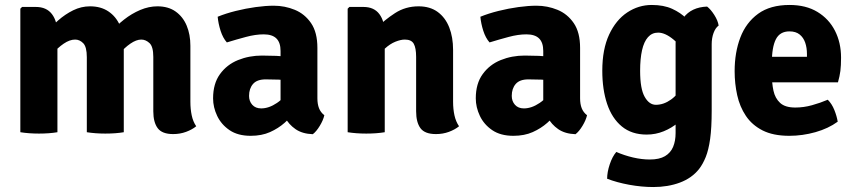

<svg xmlns="http://www.w3.org/2000/svg" viewBox="-20 -533 3446 774"><path d="M124.5 -505Q167.5 -505 189.5 -476Q211.5 -447 211.5 -397V0Q178.5 5.5 137 5.5Q96.5 5.5 62 0V-498L69 -505ZM330 -302.5Q330 -344 315.5 -358.8Q301 -373.5 283 -373.5Q261 -373.5 236.8 -357Q212.5 -340.5 192.2 -316.2Q172 -292 162.5 -267.5V-398Q186 -425.5 214.2 -450.5Q242.5 -475.5 275 -491.5Q307.5 -507.5 343 -507.5Q386.5 -507.5 417 -487Q447.5 -466.5 463.2 -431Q479 -395.5 479 -350V0Q447 5.5 404.5 5.5Q364.5 5.5 330 0ZM598 -303.5Q598 -345 582.8 -359.2Q567.5 -373.5 549.5 -373.5Q529.5 -373.5 505.5 -357Q481.5 -340.5 460.5 -315Q439.5 -289.5 427 -262.5V-403Q449.5 -430 480 -454Q510.5 -478 545.2 -492.8Q580 -507.5 614.5 -507.5Q658.5 -507.5 688 -486.5Q717.5 -465.5 732.5 -429.8Q747.5 -394 747.5 -348.5V-122.5Q747.5 -93.5 752.8 -68.2Q758 -43 771 -24Q754.5 -10.5 730.2 -1.5Q706 7.5 678 7.5Q633.5 7.5 615.8 -16.2Q598 -40 598 -84.5Z M839 -136.5Q839 -196 866.8 -234.2Q894.5 -272.5 939.5 -290.8Q984.5 -309 1036 -309Q1059.5 -309 1094 -307.8Q1128.5 -306.5 1156 -301V-206Q1133.5 -211 1103 -212Q1072.5 -213 1051 -213Q1016 -213 1000 -194.5Q984 -176 984 -146.5Q984 -125 997 -110.5Q1010 -96 1033 -96Q1064 -96 1096.5 -118Q1129 -140 1151 -179.5L1172 -83Q1152.5 -60 1127.2 -37.8Q1102 -15.5 1068.5 -0.5Q1035 14.5 990.5 14.5Q939 14.5 905.5 -8.2Q872 -31 855.5 -65.8Q839 -100.5 839 -136.5ZM1287.5 -68.5Q1283 -48.5 1269.2 -25.8Q1255.5 -3 1241 8Q1198.5 6.5 1171.2 -12.5Q1144 -31.5 1129.5 -58.8Q1115 -86 1111 -112.5V-327.5Q1111 -361.5 1094.2 -378Q1077.5 -394.5 1043 -394.5Q1010 -394.5 971.8 -384.2Q933.5 -374 894.5 -362Q878.5 -380 869.2 -409Q860 -438 857.5 -465.5Q890.5 -479 930.8 -489Q971 -499 1011 -504.5Q1051 -510 1083.5 -510Q1128 -510 1168.2 -493.5Q1208.5 -477 1234 -439.8Q1259.5 -402.5 1259.5 -340V-136.5Q1259.5 -113.5 1266 -96.8Q1272.5 -80 1287.5 -68.5Z M1445 -505Q1488 -505 1509.5 -476Q1531 -447 1531 -397V0Q1498 5.5 1456.5 5.5Q1416 5.5 1381.5 0V-498L1388.5 -505ZM1806.5 -122.5Q1806.5 -93.5 1812 -68.2Q1817.5 -43 1830.5 -24Q1814 -10.5 1789.8 -1.5Q1765.5 7.5 1737.5 7.5Q1692.5 7.5 1675 -16.2Q1657.5 -40 1657.5 -84.5V-303.5Q1657.5 -339.5 1648 -356.5Q1638.5 -373.5 1612 -373.5Q1595.5 -373.5 1573.8 -364.8Q1552 -356 1531.2 -336.8Q1510.5 -317.5 1495 -286V-417.5Q1530 -452.5 1572.2 -480Q1614.5 -507.5 1667.5 -507.5Q1713.5 -507.5 1744.5 -484.8Q1775.5 -462 1791 -422.5Q1806.5 -383 1806.5 -331.5Z M1898 -136.5Q1898 -196 1925.8 -234.2Q1953.5 -272.5 1998.5 -290.8Q2043.5 -309 2095 -309Q2118.5 -309 2153 -307.8Q2187.5 -306.5 2215 -301V-206Q2192.5 -211 2162 -212Q2131.5 -213 2110 -213Q2075 -213 2059 -194.5Q2043 -176 2043 -146.5Q2043 -125 2056 -110.5Q2069 -96 2092 -96Q2123 -96 2155.5 -118Q2188 -140 2210 -179.5L2231 -83Q2211.5 -60 2186.2 -37.8Q2161 -15.5 2127.5 -0.5Q2094 14.5 2049.5 14.5Q1998 14.5 1964.5 -8.2Q1931 -31 1914.5 -65.8Q1898 -100.5 1898 -136.5ZM2346.5 -68.5Q2342 -48.5 2328.2 -25.8Q2314.5 -3 2300 8Q2257.5 6.5 2230.2 -12.5Q2203 -31.5 2188.5 -58.8Q2174 -86 2170 -112.5V-327.5Q2170 -361.5 2153.2 -378Q2136.5 -394.5 2102 -394.5Q2069 -394.5 2030.8 -384.2Q1992.5 -374 1953.5 -362Q1937.5 -380 1928.2 -409Q1919 -438 1916.5 -465.5Q1949.5 -479 1989.8 -489Q2030 -499 2070 -504.5Q2110 -510 2142.5 -510Q2187 -510 2227.2 -493.5Q2267.5 -477 2293 -439.8Q2318.5 -402.5 2318.5 -340V-136.5Q2318.5 -113.5 2325 -96.8Q2331.5 -80 2346.5 -68.5Z M2877 -430Q2864 -420.5 2856.5 -400Q2849 -379.5 2849 -354.5V-86.5Q2849 -18 2842.8 26.8Q2836.5 71.5 2825 100Q2813.5 128.5 2798 148.5Q2769 185 2721 203Q2673 221 2613.5 221Q2566.5 221 2516.2 211.8Q2466 202.5 2427.5 187.5Q2427.5 161 2438 129.5Q2448.5 98 2464.5 79.5Q2496.5 93.5 2531.8 101.8Q2567 110 2599.5 110Q2638 110 2660.8 96.5Q2683.5 83 2693.5 59Q2703.5 35 2703.5 3.5V-358.5Q2703.5 -419 2735.2 -461.5Q2767 -504 2830.5 -506.5Q2845 -495.5 2859.5 -472.8Q2874 -450 2877 -430ZM2408 -248Q2408 -334.5 2435.5 -393.5Q2463 -452.5 2508.5 -482.8Q2554 -513 2607.5 -513Q2655.5 -513 2689.5 -497.5Q2723.5 -482 2746.2 -459.2Q2769 -436.5 2782 -414.5L2758 -292.5Q2729.5 -345 2695.5 -373.2Q2661.5 -401.5 2633 -401.5Q2608.5 -401.5 2592.2 -383.2Q2576 -365 2568.2 -330.5Q2560.5 -296 2560.5 -247.5Q2560.5 -175 2578.8 -142.8Q2597 -110.5 2624 -110.5Q2655.5 -110.5 2685.2 -131.8Q2715 -153 2734.5 -193.5L2756 -88.5Q2740 -61 2714 -39Q2688 -17 2655.5 -3.8Q2623 9.5 2587 9.5Q2526.5 9.5 2486.8 -23.2Q2447 -56 2427.5 -114Q2408 -172 2408 -248Z M3036.5 -201V-304H3233V-315.5Q3233 -340.5 3226 -361Q3219 -381.5 3203.5 -394Q3188 -406.5 3162.5 -406.5Q3124 -406.5 3107.8 -374.8Q3091.5 -343 3091.5 -279V-234Q3091.5 -198 3098 -167.5Q3104.5 -137 3124.8 -118.2Q3145 -99.5 3186 -99.5Q3220 -99.5 3253.2 -108.8Q3286.5 -118 3317 -131Q3333.5 -114.5 3343.5 -89.5Q3353.5 -64.5 3357 -42.5Q3319.5 -15 3267.2 -0.2Q3215 14.5 3162 14.5Q3097 14.5 3054.2 -7.2Q3011.5 -29 2986.8 -66Q2962 -103 2951.8 -149.5Q2941.5 -196 2941.5 -246Q2941.5 -321.5 2964.5 -381.8Q2987.5 -442 3036.2 -477.5Q3085 -513 3163 -513Q3229 -513 3275.2 -485Q3321.5 -457 3346 -409Q3370.5 -361 3370.5 -300.5Q3370.5 -268.5 3367.8 -247Q3365 -225.5 3358 -201Z"/></svg>

Font: Signika Negative Light
Style: Bold
Weight: 700
Version: Version 2.001